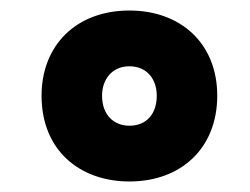

<svg xmlns="http://www.w3.org/2000/svg" viewBox="-20 -601 475 365"><path d="M226 -256C325 -256 393 -320 393 -419C393 -519 323 -581 226 -581C125 -581 59 -515 59 -419C59 -314 133 -256 226 -256ZM226 -362C197 -362 174 -382 174 -419C174 -450 193 -475 226 -475C258 -475 278 -452 278 -419C278 -385 259 -362 226 -362Z"/></svg>

Font: Noto Sans Devanagari SemiCondensed Black
Style: Regular
Weight: 900
Width: 4
Designer: Jelle Bosma - Monotype Design Team
Foundry: Monotype Imaging Inc.
Version: Version 2.004